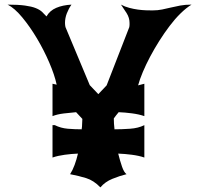

<svg xmlns="http://www.w3.org/2000/svg" viewBox="-20 -770 861 830"><path d="M217 -229Q243 -216 273 -213.5Q303 -211 333 -211Q335 -223 335 -234.5Q335 -246 336 -256L309 -285Q284 -283 255.5 -279.5Q227 -276 207 -268V-408L225 -404Q216 -446 193 -499.5Q170 -553 140 -603.5Q110 -654 76.5 -694.5Q43 -735 13 -750Q59 -750 88 -746Q117 -742 134.5 -735Q152 -728 162 -718.5Q172 -709 181 -699Q195 -724 223 -736Q251 -748 289 -750Q277 -733 269 -712.5Q261 -692 261 -671Q261 -666 261.5 -662Q262 -658 263 -653L368 -402L405 -363L441 -401L539 -653Q540 -658 540 -662Q540 -666 540 -671Q540 -693 527.5 -713Q515 -733 503 -750Q520 -741 539 -736Q558 -731 576.5 -728.5Q595 -726 611 -725.5Q627 -725 639 -725Q662 -725 681 -729Q700 -733 719 -737.5Q738 -742 759 -746Q780 -750 808 -750Q785 -736 760.5 -712Q736 -688 713 -657.5Q690 -627 668.5 -593Q647 -559 629 -525Q611 -491 597.5 -459Q584 -427 577 -401L604 -408V-268Q581 -276 550.5 -280Q520 -284 493 -285Q487 -278 482 -271.5Q477 -265 472 -258Q472 -236 475 -211Q507 -211 542.5 -213.5Q578 -216 604 -229V-89Q581 -97 550 -101Q519 -105 491 -106Q499 -74 507.5 -49.5Q516 -25 527 -17Q498 -10 466 3Q434 16 414 40Q385 10 352.5 0Q320 -10 283 -17Q294 -34 302.5 -57Q311 -80 317 -106Q290 -105 260 -101Q230 -97 207 -89V-229Z"/></svg>

Font: New Rocker
Style: Regular
Weight: 400
Designer: Pablo Impallari, Brenda Gallo, Rodrigo Fuenzalida
Foundry: Pablo Impallari, Brenda Gallo, Rodrigo Fuenzalida
Version: Version 1.000; ttfautohint (v0.93) -l 8 -r 50 -G 200 -x 14 -